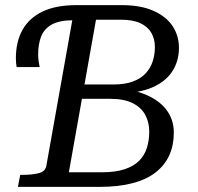

<svg xmlns="http://www.w3.org/2000/svg" viewBox="-20 -731 772 750"><path d="M563 -217Q563 -253 547.5 -282Q532 -311 498.5 -328Q465 -345 410 -345H300L249 -58H377Q431 -58 467 -70Q503 -82 524 -103.5Q545 -125 554 -154Q563 -183 563 -217ZM585 -547Q585 -579 571 -603Q557 -627 528 -640.5Q499 -654 453 -654H355L310 -401H423Q468 -401 499 -412.5Q530 -424 549 -444.5Q568 -465 576.5 -491.5Q585 -518 585 -547ZM59 -48H70Q105 -48 131 -54.5Q157 -61 161 -83L264 -661L275 -652H268Q212 -652 182 -635Q152 -618 140.5 -588Q129 -558 129 -518Q129 -505 131 -491Q133 -477 135 -469H45Q44 -473 43 -483Q42 -493 42 -503Q42 -568 68 -614.5Q94 -661 146.5 -686Q199 -711 278 -711H455Q530 -711 580 -688.5Q630 -666 654.5 -628.5Q679 -591 679 -544Q679 -493 653.5 -453Q628 -413 576 -390Q524 -367 444 -367L518 -384L516 -366L414 -389Q497 -384 551 -360.5Q605 -337 632 -299.5Q659 -262 659 -213Q659 -164 641.5 -125Q624 -86 588.5 -58Q553 -30 498 -15.5Q443 -1 368 -1H50Z"/></svg>

Font: Roboto Serif 20pt
Style: Italic
Weight: 400
Italic angle: -10°
Designer: Greg Gazdowicz
Foundry: Commercial Type
Version: Version 1.008